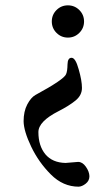

<svg xmlns="http://www.w3.org/2000/svg" viewBox="-20 -514 395 715"><path d="M313 142.1Q313 159.2 299.3 169.9Q285.6 180.7 272.9 181.2Q214.8 181.2 169.4 135.7Q124 90.3 96.2 32.2Q68.4 -25.9 67.9 -62.5Q67.9 -99.1 81.5 -125Q95.2 -150.9 111.8 -160.2Q218.8 -218.3 226.1 -237.8Q231 -249 231.4 -273.9Q231.9 -298.8 246.6 -298.8Q261.2 -298.8 272.9 -256.3Q285.2 -213.9 285.2 -186.5Q285.2 -159.2 261.2 -139.6Q237.3 -120.1 198.2 -100.1Q123 -62 123 -22Q123 28.8 148.9 60.5Q175.3 91.8 224.1 92.8L271 88.9Q287.1 88.9 299.8 106.9Q312.5 125 313 142.1ZM275.4 -391.6Q257.8 -374 232.9 -374Q208 -374 190.4 -391.6Q172.9 -409.2 172.9 -434.1Q172.9 -459 190.4 -476.6Q208 -494.1 232.9 -494.1Q257.8 -494.1 275.4 -476.6Q293 -459 293 -434.1Q293 -409.2 275.4 -391.6Z"/></svg>

Font: EBGaramond
Style: Regular
Weight: 400
Version: Version 000.012g